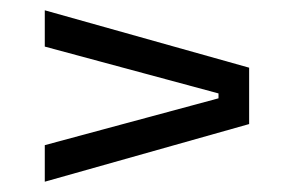

<svg xmlns="http://www.w3.org/2000/svg" viewBox="-20 -497 556 373"><path d="M404.5 -315.5 67 -406.5V-477L464 -365.5V-256L67 -144V-215L404.5 -306Z"/></svg>

Font: Anek Gurmukhi
Style: Regular
Weight: 400
Designer: Sarang Kulkarni (Gurmukhi), Yesha Goshar (Latin)
Foundry: Ek Type
Version: Version 1.003